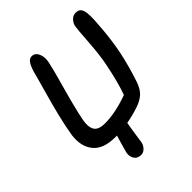

<svg xmlns="http://www.w3.org/2000/svg" viewBox="-251 -870 1194 1194"><g transform="rotate(-45 346.0 -273.0)"><path d="M250 -6.8Q146 -6.8 101.1 -61.5Q56.2 -116.2 67.9 -207Q78.6 -274.4 98.4 -354.5Q118.2 -434.6 144 -525.4Q169.9 -616.2 179.2 -653.8Q190.9 -691.9 204.3 -711.4Q217.8 -731 237.8 -731Q266.6 -731 280.5 -700.9Q294.4 -670.9 286.1 -628.9Q277.3 -584.5 240 -452.1Q202.6 -319.8 184.1 -229Q172.9 -172.4 190.4 -142.6Q208 -112.8 265.1 -112.8Q356.9 -112.8 473.1 -154.8Q503.4 -236.8 529.8 -372.1Q543 -437 550.5 -546.6Q558.1 -656.2 561 -668.9Q564.9 -692.9 582 -710.9Q599.1 -729 622.1 -729Q649.4 -729 660.4 -711.9Q671.4 -694.8 672.9 -663.1Q675.8 -626 667 -530.8Q658.2 -435.5 643.1 -360.8Q623 -262.2 586.9 -154.8Q571.3 -109.9 546.6 -85.9Q522 -62 477.1 -45.9Q421.9 -27.3 365.2 -17.1Q358.4 19 341.8 132.8Q337.4 153.3 321.5 169.2Q305.7 185.1 287.1 185.1Q253.9 185.1 239.5 161.9Q225.1 138.7 231 108.9Q234.4 93.3 247.6 49.6Q260.7 5.9 264.2 -6.8Z"/></g></svg>

Font: Shantell Sans Bouncy
Style: Italic
Weight: 500
Italic angle: -11.31°
Designer: Stephen Nixon, Anya Danilova, Shantell Martin
Foundry: Arrow Type
Version: Version 1.006;[9816181b4]